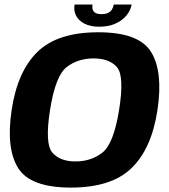

<svg xmlns="http://www.w3.org/2000/svg" viewBox="-20 -823 746 848"><path d="M293 5.5Q472.5 5.5 561.2 -80.8Q650 -167 675.5 -337.5Q701 -507.5 647 -594Q593 -680.5 414 -680.5Q234.5 -680.5 145.8 -594.2Q57 -508 31.5 -337.5Q6 -167.5 60 -81Q114 5.5 293 5.5ZM313.5 -110Q244.5 -110 211 -149.2Q177.5 -188.5 201 -337.5Q225 -489 274.8 -527Q324.5 -565 393.5 -565Q462.5 -565 496.2 -526.8Q530 -488.5 506 -337.5Q482 -188 432.2 -149Q382.5 -110 313.5 -110ZM418 -705Q458 -705 488.5 -718.2Q519 -731.5 537.8 -753.8Q556.5 -776 561.5 -803H482.5Q480 -789.5 473.8 -780Q467.5 -770.5 456.2 -765.5Q445 -760.5 428 -760.5Q412 -760.5 402.5 -765.5Q393 -770.5 389.8 -780Q386.5 -789.5 388.5 -803H309.5Q304.5 -776 316 -753.8Q327.5 -731.5 353.5 -718.2Q379.5 -705 418 -705Z"/></svg>

Font: Anybody UltraCondensed Thin
Style: Bold Italic
Weight: 700
Italic angle: -10°
Version: Version 1.111